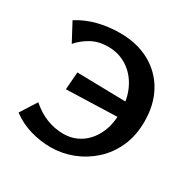

<svg xmlns="http://www.w3.org/2000/svg" viewBox="-154 -820 976 982"><g transform="rotate(30 334.5 -329.0)"><path d="M266 13Q205 13 145 -4.5Q85 -22 36 -59L97 -155Q140 -117 188 -98Q236 -79 288 -79Q344 -79 388.5 -108Q433 -137 459.5 -190.5Q486 -244 486 -319Q486 -398 457.5 -456.5Q429 -515 379 -547.5Q329 -580 266 -580Q210 -580 168 -557Q126 -534 96 -499L39 -606Q91 -639 153 -655Q215 -671 282 -671Q385 -671 460 -629.5Q535 -588 576 -514Q617 -440 617 -341Q617 -257 587.5 -191.5Q558 -126 507.5 -80.5Q457 -35 394.5 -11Q332 13 266 13ZM186 -283 194 -387 531 -380 524 -294Z"/></g></svg>

Font: Ysabeau
Style: Bold
Weight: 700
Designer: Christian Thalmann (Catharsis Fonts)
Version: Version 2.000;gftools[0.9.27.dev2+g8671c4b]